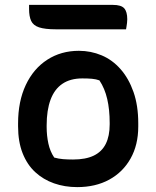

<svg xmlns="http://www.w3.org/2000/svg" viewBox="-20 -755 640 786"><path d="M303 -547Q352 -547 396 -528.5Q440 -510 473.5 -472Q507 -434 526.5 -378.5Q546 -323 546 -250V-237Q546 -162 514.5 -106Q483 -50 427 -19.5Q371 11 296 11Q245 11 201 -4.5Q157 -20 124 -50.5Q91 -81 72.5 -128Q54 -175 54 -238V-250Q54 -340 85.5 -407Q117 -474 173.5 -510.5Q230 -547 303 -547ZM317 -434Q268 -434 235.5 -412Q203 -390 187 -347Q171 -304 171 -242V-235Q171 -200 178 -167.5Q185 -135 202 -110Q220 -105 238 -103.5Q256 -102 279 -102Q331 -102 364 -118Q397 -134 413 -166Q429 -198 429 -246V-252Q429 -306 419 -349.5Q409 -393 387 -426Q373 -431 356.5 -432.5Q340 -434 317 -434ZM99 -735H442Q476 -735 488.5 -721Q501 -707 501 -676Q501 -668 500 -661Q499 -654 498 -647Q497 -640 496 -635H209Q164 -635 140 -643Q116 -651 107.5 -669.5Q99 -688 99 -718Q99 -721 99 -724.5Q99 -728 99 -730Q99 -732 99 -735Z"/></svg>

Font: Recursive Casual SemiBold
Style: Regular
Weight: 600
Version: Version 1.047